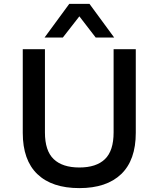

<svg xmlns="http://www.w3.org/2000/svg" viewBox="-20 -958 816 987"><path d="M388 9Q247 9 172 -63Q97 -135 97 -275V-705H211V-277Q211 -183 256 -140Q301 -97 388 -97Q475 -97 519.5 -140Q564 -183 564 -277V-705H678V-275Q678 -135 603 -63Q528 9 388 9ZM209 -765 336 -938H440L567 -765H472L388 -874L303 -765Z"/></svg>

Font: Nunito Sans 6pt SemiBold
Style: Regular
Weight: 600
Version: Version 3.101;gftools[0.9.27]